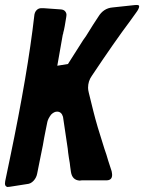

<svg xmlns="http://www.w3.org/2000/svg" viewBox="-64 -759 581 774"><path d="M45 -17 -25 -6H-28L-33 -5Q-44 -7 -44 -19Q-44 -23 -43 -29L-23 -125Q48 -466 74 -694Q75 -709 83 -717.5Q91 -726 102 -726H112Q148 -724 168 -722L182 -721Q193 -720 198.5 -713.5Q204 -707 204 -699Q204 -697 203.5 -694Q203 -691 203 -690L197 -654Q194 -637 191 -627Q191 -623 189 -619L167 -494L210 -501Q261 -582 271 -597L283 -614Q315 -666 332 -691Q353 -726 390 -729L474 -738Q475 -738 479 -738.5Q483 -739 486 -739Q497 -739 497 -734Q497 -724 484 -707Q482 -704 461 -675Q398 -591 306 -453Q291 -432 291 -405Q291 -397 294 -385L312 -312Q326 -255 357 -159Q360 -151 365 -135.5Q370 -120 372 -112L386 -69Q388 -59 388 -54Q388 -32 365 -32H266L257 -31Q227 -33 222 -66L219 -87Q218 -100 214 -121Q210 -147 209 -160L190 -288Q184 -309 166 -309Q154 -309 142 -297Q130 -281 127 -268Q125 -258 120.5 -236Q116 -214 114 -203Q112 -187 97 -115Q95 -106 91.5 -87.5Q88 -69 86 -60Q83 -43 71.5 -30.5Q60 -18 45 -17Z"/></svg>

Font: Bangerz Fix
Style: Regular
Weight: 400
Designer: vernon adams
Foundry: Vernon Adams
Version: Version 2.10;December 28, 2023;FontCreator 13.0.0.2683 64-bi